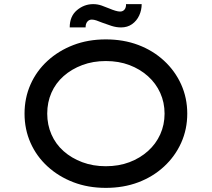

<svg xmlns="http://www.w3.org/2000/svg" viewBox="-20 -901 1027 931"><path d="M493 10Q407 10 335.5 -17.5Q264 -45 210.5 -94Q157 -143 128 -208.5Q99 -274 99 -350Q99 -426 128 -491.5Q157 -557 210.5 -606Q264 -655 335.5 -682.5Q407 -710 493 -710Q579 -710 650.5 -683Q722 -656 775.5 -606.5Q829 -557 858.5 -491.5Q888 -426 888 -350Q888 -274 858.5 -208.5Q829 -143 775.5 -93.5Q722 -44 650.5 -17Q579 10 493 10ZM493 -95Q556 -95 607.5 -114.5Q659 -134 697.5 -168.5Q736 -203 757 -249.5Q778 -296 778 -350Q778 -404 757 -450.5Q736 -497 697.5 -531.5Q659 -566 607.5 -585.5Q556 -605 493 -605Q431 -605 379 -585.5Q327 -566 288.5 -532Q250 -498 229.5 -451.5Q209 -405 209 -350Q209 -296 229.5 -249Q250 -202 288.5 -168Q327 -134 379 -114.5Q431 -95 493 -95ZM567 -768Q544 -768 520.5 -775.5Q497 -783 476 -791Q459 -798 447 -802Q435 -806 425 -806Q412 -806 403.5 -796Q395 -786 395 -768H318Q318 -822 353 -851.5Q388 -881 432 -881Q453 -881 473 -874Q493 -867 512 -859Q526 -853 539.5 -849Q553 -845 562 -845Q576 -845 584 -855Q592 -865 591 -881H667Q667 -852 655 -826Q643 -800 620.5 -784Q598 -768 567 -768Z"/></svg>

Font: Lexend Mega
Style: Regular
Weight: 400
Designer: Bonnie Shaver-Troup, Thomas Jockin
Foundry: Lexend
Version: Version 1.007